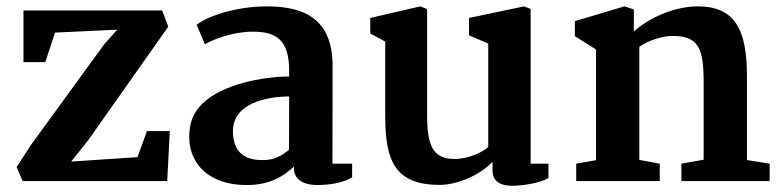

<svg xmlns="http://www.w3.org/2000/svg" viewBox="-20 -580 2511 615"><path d="M52.7 0H515.6L523.9 -160.2H450.7L420.4 -76.7L208 -62.5L263.2 -131.8L519 -494.6L499.5 -546.4H55.2V-380.9H125L156.2 -475.6L355.5 -484.9L314.5 -439L79.6 -116.2L33.2 -44.9Z M589.4 -177.2C570.8 -77.6 629.9 12.7 771 12.7C840.8 12.7 888.2 -13.7 921.4 -46.9V-42.5C921.4 6.8 971.7 12.7 996.1 12.7C1032.2 12.7 1079.6 6.3 1107.9 -12.2V-55.7H1044.9L1045.4 -368.2C1045.4 -520 954.1 -559.6 835 -559.6C734.9 -559.6 642.6 -527.3 609.9 -500.5L636.2 -438.5C664.6 -454.1 725.1 -478.5 789.6 -478.5C859.9 -478.5 906.2 -457 906.2 -353.5V-335C812 -335 611.3 -300.8 589.4 -177.2ZM726.1 -160.2C726.1 -249.5 835.9 -271 906.2 -271C906.2 -213.9 905.8 -157.2 905.8 -100.1C887.2 -85 863.8 -70.3 835.9 -67.9C765.6 -62.5 726.1 -90.8 726.1 -160.2Z M1213.9 -205.6C1214.4 -65.9 1244.6 12.2 1388.2 12.2C1439.9 12.2 1512.2 -14.6 1557.6 -61.5V-33.7C1557.6 1 1583.5 15.1 1619.1 15.1C1662.6 15.1 1716.3 3.4 1736.8 -9.8V-55.7H1679.7V-551.3L1658.7 -559.6L1482.4 -522.5V-466.8L1543.9 -440.4V-109.4C1527.3 -92.8 1480 -70.8 1436 -70.8C1364.7 -70.8 1348.1 -116.2 1348.1 -212.4V-550.8L1326.2 -559.6L1166 -522.5V-472.7L1213.9 -446.8Z M1825.7 0H2093.3V-55.7L2027.8 -67.9V-430.2C2058.6 -452.1 2104 -463.9 2128.4 -464.8C2217.8 -466.8 2233.9 -426.3 2233.9 -315.4V-68.4L2162.6 -55.7V0H2445.3V-55.7L2372.6 -67.4V-335.4C2372.6 -485.4 2334.5 -561 2211.4 -559.6C2140.1 -558.6 2058.6 -523.4 2010.3 -479V-549.8L1980 -559.6L1821.3 -512.2V-464.4L1889.2 -421.4V-66.9L1825.7 -55.7Z"/></svg>

Font: Merriweather
Style: Bold
Weight: 700
Designer: Eben Sorkin ( eben@eyebytes.com )
Foundry: Sorkin Type Co.
Version: Version 1.003